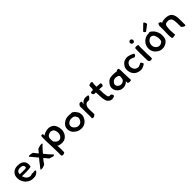

<svg xmlns="http://www.w3.org/2000/svg" viewBox="486 -2695 4722 4722"><g transform="rotate(-45 2847.5 -333.5)"><path d="M52 -239C55 -215 61 -188 71 -166C74 -159 77 -154 80 -147H81V-146C98 -117 114 -85 141 -64C193 -12 278 21 384 6C423 0 459 -23 483 -46C489 -52 496 -59 500 -68C505 -82 504 -92 500 -99C494 -101 486 -102 479 -101C463 -97 453 -98 432 -96H431C418 -93 413 -94 399 -96L384 -99C368 -91 339 -81 320 -81C285 -83 250 -98 230 -117H229C202 -136 184 -174 171 -208C169 -214 167 -220 165 -229H168C178 -228 183 -226 195 -226H336C387 -226 435 -231 477 -241L480 -242L481 -244C497 -296 494 -363 462 -412C427 -463 366 -487 292 -489H255C166 -486 89 -437 62 -360C60 -351 57 -342 55 -333L52 -318C47 -294 47 -262 52 -239ZM161 -299C161 -300 162 -303 162 -304V-306C162 -315 163 -327 165 -335V-336C165 -339 166 -341 167 -345C179 -380 209 -401 250 -406C256 -407 260 -407 270 -408H275C316 -408 350 -402 369 -382C388 -364 392 -327 382 -306C365 -300 348 -296 326 -296H258C250 -296 244 -296 236 -297H215C197 -297 180 -299 161 -299Z M603 -9 606 -7C623 -15 647 -15 664 -7L685 -17C701 -23 722 -30 740 -35H747C772 -64 791 -102 813 -129C826 -144 838 -157 851 -173L852 -174C869 -153 888 -130 907 -110C920 -93 933 -76 947 -60H949C969 -52 990 -44 1013 -39C1022 -36 1028 -34 1036 -31C1063 -21 1092 -32 1100 -47L1098 -49C1083 -67 1068 -86 1050 -103C1033 -118 1020 -132 1005 -149L987 -172C981 -179 977 -186 969 -194C952 -213 938 -231 921 -253C965 -300 1004 -355 1049 -397C1060 -408 1083 -418 1087 -442L1085 -444C1065 -454 1035 -449 1014 -446L994 -440C972 -434 950 -427 929 -419H927C912 -400 898 -382 882 -363L854 -330L852 -331C822 -369 792 -409 760 -445H757C740 -449 721 -453 702 -457L671 -460C655 -463 635 -462 629 -450V-448C629 -445 628 -427 641 -427C658 -408 675 -388 692 -366L718 -335C740 -309 764 -280 786 -254C763 -223 732 -193 709 -160C696 -143 680 -117 666 -102L645 -78C637 -69 630 -59 624 -50C616 -39 605 -25 603 -9Z M1195 -449C1196 -446 1196 -442 1196 -437V-432C1193 -425 1193 -415 1196 -406C1196 -398 1197 -391 1197 -382C1197 -375 1196 -365 1197 -358C1198 -353 1198 -346 1198 -338C1198 -337 1198 -340 1198 -338C1200 -298 1202 -256 1202 -215V-214C1203 -205 1203 -195 1203 -184C1203 -127 1208 -70 1208 -14V25C1208 48 1206 67 1206 88V90C1213 97 1217 118 1240 118C1272 121 1299 104 1316 93V90C1317 68 1318 48 1317 25C1317 13 1318 -1 1318 -14C1318 -61 1314 -105 1312 -150C1318 -143 1324 -131 1337 -124V-123H1338C1358 -118 1376 -114 1397 -111C1411 -109 1429 -108 1443 -106H1444C1452 -106 1460 -107 1465 -107H1472C1543 -116 1583 -148 1618 -193C1650 -232 1664 -285 1668 -350C1668 -350 1668 -351 1668 -351C1668 -355 1667 -357 1667 -359C1667 -366 1666 -373 1666 -378V-379C1664 -412 1654 -445 1644 -470C1618 -550 1546 -603 1443 -603C1375 -598 1325 -578 1279 -553C1279 -553 1278 -553 1278 -553C1272 -549 1268 -546 1261 -540C1261 -540 1260 -541 1260 -543C1261 -556 1264 -574 1264 -590L1263 -591C1251 -606 1215 -608 1202 -592L1201 -591V-590C1200 -583 1199 -576 1199 -571C1198 -561 1195 -550 1195 -538ZM1305 -381V-386C1306 -388 1306 -394 1306 -397C1306 -401 1306 -404 1307 -406C1312 -417 1314 -431 1319 -441C1331 -469 1356 -480 1383 -493C1395 -498 1409 -501 1424 -504H1430C1432 -505 1434 -505 1437 -505C1439 -505 1442 -504 1446 -503C1474 -497 1502 -488 1517 -469C1536 -445 1545 -411 1552 -375C1552 -371 1552 -366 1553 -361V-353C1553 -347 1550 -323 1549 -320V-319C1542 -292 1539 -273 1524 -257C1505 -230 1480 -206 1440 -205C1432 -205 1424 -208 1414 -208C1402 -211 1389 -215 1377 -221C1371 -224 1367 -229 1360 -235C1351 -246 1338 -257 1330 -268C1327 -273 1322 -279 1314 -282C1311 -300 1309 -320 1307 -338C1307 -347 1307 -356 1306 -366C1306 -370 1306 -375 1305 -381Z M1798 -356C1756 -292 1766 -197 1804 -140C1807 -136 1817 -123 1823 -116C1823 -116 1823 -115 1823 -115C1848 -90 1878 -63 1913 -45C1943 -31 1979 -23 2015 -20C2017 -20 2014 -20 2015 -20C2023 -20 2028 -19 2036 -19C2044 -19 2051 -20 2058 -20C2058 -20 2056 -20 2058 -20C2134 -25 2190 -66 2227 -115C2253 -152 2275 -195 2278 -244C2278 -246 2278 -243 2278 -244C2278 -260 2277 -277 2274 -294C2267 -353 2233 -381 2207 -418C2195 -431 2182 -443 2167 -453C2143 -469 2112 -471 2087 -463C2075 -467 2061 -471 2042 -471H2012C1953 -470 1904 -453 1865 -423C1838 -403 1815 -384 1798 -356ZM1883 -241V-242C1875 -293 1902 -321 1934 -345C1955 -360 1981 -371 2014 -372H2025C2035 -372 2044 -371 2054 -371C2098 -368 2140 -344 2146 -309V-308C2157 -297 2165 -282 2167 -264C2167 -249 2165 -235 2161 -224C2150 -189 2130 -157 2103 -140C2086 -129 2070 -119 2046 -119H2020C1990 -122 1968 -128 1949 -143C1933 -155 1923 -164 1910 -179V-180C1896 -194 1883 -216 1883 -241Z M2389 -435C2386 -409 2390 -392 2390 -372V-200C2391 -177 2392 -156 2392 -132C2392 -114 2393 -96 2393 -80C2394 -70 2392 -56 2391 -45V-15C2401 -10 2415 -3 2431 -3C2443 -3 2455 -8 2462 -14L2474 -24C2484 -30 2493 -39 2503 -44V-47C2503 -63 2502 -81 2502 -97C2502 -108 2502 -120 2501 -130C2501 -145 2499 -156 2499 -170V-222C2500 -236 2500 -247 2500 -257V-259C2499 -261 2499 -264 2499 -267C2499 -268 2500 -269 2499 -272C2507 -286 2509 -308 2517 -321V-322H2518C2530 -348 2550 -377 2586 -384C2619 -388 2644 -383 2656 -383H2658L2660 -384C2672 -396 2688 -406 2699 -419C2712 -432 2723 -446 2729 -465V-468C2725 -488 2689 -489 2673 -492C2620 -500 2578 -486 2543 -464C2530 -455 2512 -438 2504 -426L2498 -417V-416C2495 -411 2492 -407 2489 -400V-403C2489 -432 2497 -457 2504 -479L2502 -481C2493 -494 2459 -505 2434 -494V-493H2433C2414 -479 2397 -460 2389 -436Z M2815 -466C2804 -434 2835 -412 2847 -400H2865C2878 -400 2894 -398 2908 -398C2910 -349 2913 -299 2915 -249C2915 -207 2921 -169 2930 -132C2937 -92 2951 -62 2977 -39C3001 -18 3030 4 3075 4C3114 4 3140 -9 3163 -21C3174 -43 3157 -84 3138 -93L3128 -100H3127C3123 -101 3119 -102 3116 -104H3115C3108 -102 3092 -96 3076 -98C3066 -103 3058 -113 3049 -125C3040 -136 3034 -163 3034 -188C3033 -199 3032 -209 3029 -220L3027 -241C3027 -248 3026 -254 3025 -260L3024 -279C3024 -295 3023 -317 3023 -333V-334C3022 -339 3018 -395 3018 -395C3052 -393 3096 -392 3131 -389H3133L3147 -403C3154 -414 3158 -429 3159 -445C3160 -462 3151 -472 3144 -479H3142C3135 -479 3129 -479 3121 -480H3120C3090 -482 3050 -483 3020 -486H3017V-510C3017 -525 3017 -539 3018 -554C3019 -573 3019 -594 3023 -608L3028 -638C3021 -652 2985 -664 2961 -652L2939 -646V-645C2930 -640 2915 -634 2911 -625V-623C2909 -595 2908 -563 2908 -532V-510C2902 -504 2896 -499 2888 -491C2868 -491 2850 -489 2833 -489H2831C2824 -486 2817 -476 2815 -466Z M3266 -143C3277 -109 3295 -81 3320 -58C3359 -25 3396 -2 3461 0C3532 0 3592 -30 3622 -73C3623 -54 3625 -39 3626 -15V-12L3643 -2C3670 13 3712 7 3736 -5L3735 -35C3734 -48 3734 -61 3733 -72L3732 -98C3732 -112 3730 -130 3729 -152C3727 -198 3726 -217 3726 -264C3726 -304 3726 -331 3724 -367C3724 -382 3721 -399 3713 -411C3700 -431 3669 -422 3650 -417V-409C3647 -405 3645 -403 3642 -401C3605 -408 3546 -411 3509 -412C3463 -412 3415 -408 3383 -390C3346 -372 3325 -351 3298 -314C3263 -266 3243 -213 3266 -143ZM3371 -204C3371 -209 3371 -213 3372 -215C3376 -229 3383 -243 3397 -259C3426 -295 3439 -306 3492 -313C3504 -313 3517 -314 3523 -312C3542 -309 3578 -298 3593 -289C3604 -282 3607 -269 3611 -254C3609 -229 3606 -194 3600 -169C3596 -154 3582 -133 3570 -125C3553 -112 3524 -98 3493 -98H3485C3445 -100 3432 -107 3406 -129C3387 -145 3371 -172 3371 -204Z M3837 -236C3843 -175 3857 -132 3888 -93C3916 -55 3959 -26 4013 -14C4035 -8 4055 -3 4082 -3H4096C4137 -7 4174 -25 4202 -40H4203C4221 -51 4236 -59 4240 -71V-74C4233 -96 4220 -138 4188 -138H4183V-135C4171 -126 4146 -113 4117 -106H4116C4112 -102 4105 -98 4100 -98H4091C4086 -98 4079 -99 4073 -100C4047 -105 4020 -113 4003 -128C3978 -151 3961 -178 3956 -217L3953 -227C3953 -233 3951 -243 3951 -249V-259C3952 -275 3955 -291 3962 -304C3971 -321 3984 -342 3998 -353C4007 -361 4023 -367 4036 -372C4096 -394 4158 -346 4194 -337L4196 -336C4201 -341 4208 -343 4214 -346C4233 -353 4253 -384 4247 -407C4242 -412 4236 -416 4225 -421C4208 -428 4187 -439 4162 -449C4144 -456 4118 -463 4096 -467C4057 -475 4013 -469 3975 -455C3931 -441 3901 -410 3877 -376C3853 -347 3837 -304 3837 -255Z M4356 -376C4356 -355 4357 -316 4357 -295C4357 -287 4357 -282 4358 -272C4358 -266 4358 -261 4359 -251V-161C4359 -152 4359 -145 4360 -134C4360 -118 4362 -91 4362 -77C4363 -66 4364 -51 4364 -40V-37L4376 -28C4377 -26 4379 -22 4381 -17V-12C4394 -6 4408 0 4426 0C4446 0 4459 -7 4473 -12V-23C4473 -34 4475 -44 4475 -56V-72C4475 -84 4474 -97 4473 -109L4472 -134V-135C4471 -144 4470 -151 4470 -159V-216C4470 -231 4469 -250 4469 -265V-288C4467 -316 4467 -359 4467 -389C4467 -395 4468 -438 4468 -438C4469 -450 4472 -467 4472 -481V-484L4470 -485C4445 -501 4394 -504 4364 -489L4361 -488V-476C4361 -471 4360 -466 4360 -457C4357 -432 4356 -404 4356 -376ZM4360 -662C4360 -632 4385 -607 4414 -606H4422C4449 -609 4468 -634 4468 -661C4468 -691 4443 -716 4413 -716C4384 -716 4360 -692 4360 -662Z M4700 -38C4741 -11 4773 -1 4822 1C4861 4 4890 -4 4924 -17C4997 -49 5044 -95 5054 -184C5064 -275 5049 -331 5014 -396C4989 -443 4963 -466 4927 -496C4921 -500 4916 -503 4909 -507C4890 -519 4860 -519 4843 -504C4818 -510 4795 -507 4765 -497C4733 -487 4702 -469 4676 -446C4627 -403 4605 -367 4589 -301C4586 -288 4585 -273 4584 -259C4580 -152 4633 -82 4700 -38ZM4700 -291C4713 -336 4723 -352 4754 -380C4771 -395 4788 -403 4805 -408C4829 -415 4843 -415 4865 -404C4884 -393 4890 -392 4900 -379V-378C4912 -367 4923 -352 4924 -335V-334V-333C4926 -330 4947 -263 4944 -263C4946 -240 4945 -181 4936 -162C4922 -137 4905 -124 4876 -113C4856 -105 4846 -101 4823 -103C4769 -105 4731 -147 4709 -184C4700 -201 4694 -228 4695 -255C4695 -266 4697 -279 4700 -291ZM4788 -635C4789 -610 4812 -585 4832 -581H4834L4869 -606C4908 -634 4941 -662 4982 -693L4991 -696L4984 -735C4980 -755 4967 -774 4951 -784L4949 -785H4947C4942 -784 4938 -781 4935 -778L4908 -753C4871 -719 4843 -688 4810 -657L4788 -637Z M5166 -146C5166 -102 5170 -61 5176 -24L5177 -22L5195 -14C5200 -11 5205 -9 5213 -11C5238 -13 5270 -20 5291 -24C5289 -32 5288 -43 5288 -51C5285 -94 5282 -138 5281 -182V-193C5282 -196 5282 -202 5282 -206C5282 -217 5283 -228 5283 -239C5283 -242 5283 -243 5284 -245V-258C5284 -260 5285 -263 5285 -267C5289 -315 5295 -361 5327 -378C5350 -384 5373 -390 5401 -390C5411 -390 5417 -389 5425 -387L5440 -384C5449 -382 5500 -355 5494 -351C5513 -319 5525 -273 5525 -217C5526 -207 5526 -197 5526 -188C5526 -166 5527 -145 5527 -124V-123C5528 -116 5528 -110 5528 -103C5528 -96 5528 -90 5527 -83V-58L5560 -30C5573 -19 5589 -3 5616 -5H5627C5642 -20 5637 -38 5636 -57V-103C5637 -109 5637 -116 5637 -122V-138C5637 -156 5636 -173 5635 -191V-236C5635 -307 5619 -364 5591 -408C5570 -440 5538 -460 5496 -472C5469 -478 5438 -485 5402 -485C5393 -485 5385 -484 5377 -484C5347 -483 5318 -477 5295 -470C5282 -467 5272 -459 5262 -450C5263 -463 5264 -476 5267 -486C5254 -495 5238 -510 5216 -512C5196 -516 5184 -503 5183 -492V-490C5178 -481 5173 -469 5170 -457V-371C5170 -344 5171 -320 5171 -293V-274L5170 -265C5170 -251 5168 -236 5168 -221V-201C5168 -183 5166 -164 5166 -146Z"/></g></svg>

Font: Hussar Pisanka
Style: Sbd
Weight: 600
Designer: Robert Jablonski
Foundry: Cannot Into Space Fonts
Version: Version 1.070